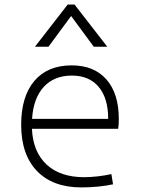

<svg xmlns="http://www.w3.org/2000/svg" viewBox="-20 -815 626 845"><path d="M338.4 9.8Q211.9 9.8 142.6 -62.5Q73.2 -134.8 73.2 -265.6Q73.2 -390.6 131.3 -459Q189.5 -527.3 295.4 -527.3Q394 -527.3 448.5 -465.3Q502.9 -403.3 502.9 -291Q502.9 -263.7 500 -248H120.6Q125 -147 184.8 -91.1Q244.6 -35.2 350.1 -35.2Q377.4 -35.2 409.7 -38.8Q441.9 -42.5 470.2 -48.8L477.5 -3.9Q449.7 2.4 412.8 6.1Q376 9.8 338.4 9.8ZM121.1 -292H456.1Q456.1 -382.8 414.3 -432.6Q372.6 -482.4 296.4 -482.4Q218.3 -482.4 172.6 -432.6Q127 -382.8 121.1 -292ZM133.8 -609.4 277.8 -794.9H308.1L452.1 -609.4H392.6L293 -744.6L193.4 -609.4Z"/></svg>

Font: Cascadia Mono NF ExtraLight
Style: Regular
Weight: 200
Monospace: yes
Designer: Aaron Bell
Foundry: Saja Typeworks
Version: Version 2404.023; ttfautohint (v1.8.4)